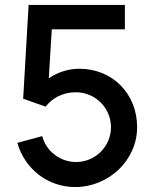

<svg xmlns="http://www.w3.org/2000/svg" viewBox="-20 -740 624 775"><path d="M283.5 15C418 15 533.5 -92.5 533.5 -226.5C533.5 -361.5 434.5 -462.5 300 -462.5C257.5 -462.5 212.5 -449 177 -423.5L189 -621.5H484V-720H95.5L73.5 -341.5L164.5 -309.5C187 -339.5 227.5 -367.5 286.5 -367.5C363.5 -367.5 428 -305.5 428 -226.5C428 -149.5 365.5 -86 286.5 -86C226.5 -86 167 -126.5 150.5 -190.5L50 -163.5C79.5 -58.5 172.5 15 283.5 15Z"/></svg>

Font: Manrope SemiBold
Style: Regular
Weight: 600
Designer: Mikhail Sharanda
Foundry: Mikhail Sharanda
Version: Version 4.505